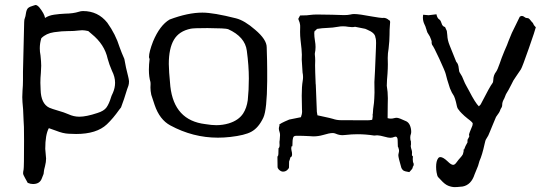

<svg xmlns="http://www.w3.org/2000/svg" viewBox="-20 -558 2236 787"><path d="M115.2 196.3Q105 196.3 94.7 191.9Q92.3 190.9 92.3 189.9L93.3 190.9Q86.9 179.2 82.5 171.4Q78.1 163.6 76.4 159.4Q74.7 155.3 74.7 151.9Q74.7 146 76.7 137.2Q78.6 128.4 78.6 18.6Q78.6 -19.5 78.1 -37.6L76.7 -64Q76.2 -86.9 74.7 -109.9Q71.3 -144 71.3 -159.7Q71.3 -172.9 72.3 -186.5Q74.2 -208 74.2 -229.5V-263.7L79.1 -467.3Q79.1 -478 82.5 -485.8Q84.5 -490.2 85.9 -501Q88.4 -519 95 -524.9Q101.6 -530.8 116.2 -534.7Q120.6 -535.6 125.5 -537.6Q132.3 -537.6 141.1 -527.8Q162.1 -501.5 164.6 -484.4Q179.7 -494.6 201.7 -497.8Q223.6 -501 246.1 -502Q280.3 -502.4 303.2 -509.8Q311.5 -512.7 320.3 -512.7Q381.8 -512.7 419.9 -464.8Q454.1 -417 470.2 -364.7Q478.5 -341.3 489.7 -316.4Q495.6 -281.2 505.4 -244.1Q507.8 -234.9 508.8 -225.1Q508.8 -213.9 506.3 -206.5Q503.9 -199.2 501 -191.9Q488.8 -150.9 476.1 -117.7Q472.2 -113.3 468.8 -108.4Q443.8 -72.8 418 -48.3Q376 -8.8 292 -8.8Q285.2 -8.8 261.7 -9.8Q238.3 -10.7 209 -22.5L180.2 -32.7Q165.5 -6.3 165.5 52.2Q168.9 86.4 168.9 91.8Q168.9 106 164.6 122.8Q160.2 139.6 160.2 142.6Q159.7 149.4 158.7 154.8Q154.8 166 151.4 173.3Q143.1 196.3 115.2 196.3ZM305.2 -79.6Q333.5 -79.6 378.9 -94.7Q406.2 -103 416.7 -117.9Q427.2 -132.8 435.5 -160.2Q435.5 -162.1 442.9 -177.7Q451.7 -197.8 451.7 -218.8Q451.7 -242.7 439 -267.6Q427.7 -293.5 421.4 -316.9Q408.7 -376 355.5 -418.9L341.8 -430.7Q326.7 -434.1 316.4 -434.1Q306.6 -433.6 297.9 -432.6Q283.7 -430.7 267.1 -430.7H261.7Q233.9 -430.7 201.7 -426Q169.4 -421.4 149.4 -401.4Q143.1 -380.9 143.1 -359.9Q143.1 -345.7 146 -331.1Q148.9 -304.2 148.9 -288.6Q148.9 -275.9 147.5 -258.8Q145.5 -238.8 145.5 -218.8Q145.5 -204.6 146.5 -190.4Q147.9 -133.3 181.6 -116.7Q194.3 -111.3 216.3 -105Q243.7 -97.2 260.3 -89.8Q282.2 -79.6 305.2 -79.6Z M866.2 -44.9Q892.6 -44.9 917.5 -52.2Q958 -64.5 976.6 -92.8Q991.2 -115.2 995.6 -147.5Q1000 -189.5 1000 -236.3Q1000 -288.6 991.7 -350.1Q984.4 -407.2 915 -438.5Q904.8 -442.4 830.6 -442.9Q773.4 -442.9 762.2 -440.4Q713.9 -430.7 692.9 -395Q671.9 -359.4 671.9 -295.9Q671.9 -270 678.2 -204.1Q693.8 -64.5 821.3 -49.3Q848.1 -44.9 866.2 -44.9ZM873 6.3Q771 6.3 678.2 -43.9Q634.3 -67.4 613.8 -127.9Q606.4 -148.4 600.1 -169.4Q596.7 -185.5 596.7 -199.2L597.2 -213.9Q597.2 -219.2 596.7 -221.7Q590.3 -242.7 590.3 -272.5Q590.3 -293 593.3 -316.9Q590.8 -318.8 590.8 -324.7Q590.8 -345.2 607.4 -388.2Q635.3 -454.6 675.3 -478Q750.5 -506.3 809.6 -506.3Q855 -506.3 947.3 -482.9Q982.4 -474.1 1025.9 -436Q1073.2 -396 1073.2 -364.3L1074.7 -310.5Q1074.7 -287.1 1075.2 -270V-225.6Q1074.2 -107.9 1059.6 -76.2Q1040 -34.2 1010.3 -18.1Q983.9 -3.4 923.8 3.4Q897.9 6.3 873 6.3Z M1657.7 147.5Q1639.2 145 1632.3 140.1Q1626.5 134.3 1625 129.4Q1612.8 87.9 1612.8 78.6Q1612.8 73.7 1614.3 69.1Q1615.7 64.5 1615.7 61Q1615.7 55.7 1613.8 50.3Q1611.8 43 1610.8 43V43.9Q1610.4 17.6 1609.9 14.6Q1608.9 2 1601.1 2Q1599.1 2 1597.2 2.9Q1588.4 6.8 1580.1 6.8Q1571.8 6.8 1556.6 2.4Q1548.8 0 1540.5 -1.5Q1538.1 -1.5 1534.4 -2.4Q1530.8 -3.4 1525.9 -3.4Q1523.4 -3.4 1520.8 -2.9Q1518.1 -2.4 1513.7 -2.4Q1479 -7.8 1445.8 -7.8Q1421.4 -7.8 1397 -4.9Q1390.6 -3.9 1384.3 -3.9Q1369.6 -3.9 1355.5 -10.3Q1349.6 -12.7 1343.8 -12.7Q1330.1 -12.7 1303.2 -4.4Q1284.2 1 1264.2 1Q1256.3 1 1248 0Q1221.7 -1.5 1194.8 -1.5Q1187.5 -1.5 1184.3 1.5Q1181.2 4.4 1180.2 12.2Q1179.2 13.2 1178.7 34.7Q1178.7 42 1177.2 42Q1176.8 42 1175.8 40.5Q1173.8 45.9 1173.8 51.3Q1173.8 54.7 1174.8 58.6Q1177.2 67.9 1177.2 74.2Q1177.2 85 1170.4 86.9Q1168.9 90.3 1166.5 100.6L1166 100.1Q1164.6 100.1 1164.6 128.9Q1164.1 132.8 1157 139.2Q1149.9 145.5 1140.1 145.5Q1131.3 145.5 1122.6 136.7Q1117.7 131.8 1117.7 125.5Q1117.7 90.8 1117.2 86.4Q1117.2 84 1118.2 81.5Q1121.1 80.6 1121.1 72.3Q1121.1 52.2 1121.6 49.8Q1126 47.4 1126 36.1L1125.5 27.8Q1125.5 18.6 1126.5 16.6L1127.9 -4.4Q1127.9 -11.7 1125.5 -18.3Q1123 -24.9 1123 -31.2Q1123 -37.6 1126 -43.5Q1124.5 -44.4 1124.5 -45.9Q1124.5 -50.8 1165.5 -67.9Q1200.7 -74.7 1213.4 -77.6Q1218.3 -89.8 1218.3 -102.1L1217.8 -109.4Q1217.8 -130.4 1216.8 -165.5Q1216.8 -203.1 1220.7 -226.1Q1222.2 -234.4 1222.2 -242.2Q1222.2 -251.5 1220.2 -260.7Q1216.8 -305.2 1216.8 -314L1217.3 -334Q1217.3 -350.6 1211.9 -394Q1210 -410.6 1210 -427.2Q1210 -437.5 1210.4 -447.3Q1210.4 -451.2 1210.2 -455.3Q1210 -459.5 1208.3 -465.1Q1206.5 -470.7 1202.6 -480.5Q1204.1 -483.9 1206.1 -487.3Q1208 -490.7 1210 -494.6Q1241.7 -494.6 1254.4 -497.1Q1263.7 -498.5 1281.2 -498.5Q1312.5 -498.5 1341.8 -497.6Q1377.4 -496.1 1390.1 -496.1Q1406.2 -496.1 1416.5 -498.5Q1423.3 -500.5 1431.6 -500.5Q1451.7 -500.5 1505.9 -490.2Q1539.6 -484.4 1547.4 -484.4L1552.2 -484.9Q1564 -484.9 1574.7 -475.1Q1579.1 -474.6 1579.1 -466.8Q1579.1 -461.9 1578.1 -453.1Q1576.7 -439.5 1576.7 -415.8Q1576.7 -392.1 1572.8 -358.4Q1569.3 -339.8 1569.3 -320.3L1569.8 -294.4Q1569.8 -277.8 1568.4 -256.3Q1565.9 -231 1565.4 -206.5Q1569.8 -181.2 1569.8 -155.3Q1569.8 -141.6 1569.3 -128.4Q1568.8 -110.4 1568.8 -73.7Q1575.7 -71.8 1582 -71.8Q1588.9 -71.8 1594.7 -73.5Q1600.6 -75.2 1606.4 -75.2Q1615.2 -75.2 1646 -60.5Q1654.8 -55.7 1659.7 -45.4Q1665.5 -32.2 1665.5 -18.1Q1665.5 -11.7 1664.1 -8.3Q1661.6 -2 1661.6 5.9L1662.6 19.5Q1662.6 18.1 1663.6 16.6Q1664.6 18.6 1664.6 33.7Q1663.6 38.6 1663.6 40.5Q1663.6 45.9 1668 59.6Q1668.9 62 1668.9 65.4Q1668.9 73.2 1668.5 78.1Q1668.5 80.6 1671.9 81.5Q1672.4 83 1672.4 85L1671.9 94.7Q1671.9 106.4 1675.3 111.8L1675.8 116.2Q1675.8 122.1 1671.9 126Q1671.9 132.3 1667 137.2Q1662.1 142.1 1657.7 147.5ZM1485.4 -64.9Q1495.1 -64.9 1505.4 -66.9L1506.3 -70.3Q1507.8 -77.6 1507.8 -82L1507.3 -87.9Q1507.3 -90.3 1508.3 -92.8Q1509.3 -112.8 1511.2 -123.5Q1513.2 -134.3 1514.2 -154.8Q1515.1 -172.4 1515.1 -178.7L1514.6 -221.7L1517.1 -267.6L1521 -361.8L1521.5 -381.8Q1521.5 -395.5 1520 -400.4Q1519 -402.3 1518.6 -405.3Q1517.1 -423.3 1484.9 -436.5L1477.1 -439.9Q1456.1 -443.8 1435.5 -448.2Q1429.7 -446.8 1422.9 -446.8L1407.2 -448.2Q1396.5 -450.2 1385.7 -450.2Q1375.5 -450.2 1365.2 -448.2Q1344.2 -444.3 1322 -443.6Q1299.8 -442.9 1279.3 -439.5Q1273.9 -433.1 1272 -432.4Q1270 -431.6 1269.5 -430.9Q1269 -430.2 1268.1 -422.9Q1268.1 -407.7 1271 -390.6Q1273.4 -377.4 1273.4 -365.2Q1273.4 -351.6 1270.5 -338.9V-334.5Q1272 -322.3 1272 -309.6L1271.5 -290.5Q1271.5 -270 1273.9 -213.9L1274.4 -210.9L1278.8 -99.6Q1278.8 -97.7 1281.2 -85.4L1300.8 -81.1Q1337.9 -73.2 1344.7 -70.8Q1360.4 -65.4 1376.5 -65.4Z M1855 209 1854 208.5Q1849.6 209 1844.7 209Q1831.5 209 1817.4 203.4Q1803.2 197.8 1787.1 179.7L1775.9 168Q1772 163.6 1769.5 148.4Q1767.6 137.7 1767.6 126Q1767.6 102.1 1775.9 90.8Q1779.3 85.9 1785.2 85.9Q1796.4 85.9 1815.4 104Q1829.1 117.7 1837.4 117.7Q1844.2 117.7 1851.1 107.9Q1859.9 95.7 1866.7 88.6Q1873.5 81.5 1877.4 74.2Q1878.4 68.4 1880.4 62V53.7L1882.3 55.2Q1886.2 42.5 1896.5 24.9L1896 22L1896.5 17.1L1896 16.6Q1896 15.1 1899.9 8.5Q1903.8 2 1903.8 -0.5Q1903.8 -1.5 1903.3 -2Q1902.8 -2.4 1902.3 -4.4Q1902.3 -10.7 1915.5 -41Q1917.5 -45.9 1917.5 -46.9Q1917.5 -47.9 1917 -47.9V-49.8Q1918 -50.3 1918 -51.3Q1918 -56.2 1897 -71.8Q1883.3 -82.5 1872.3 -93.8Q1861.3 -105 1861.3 -106.9Q1855.5 -111.8 1853 -122.1Q1845.2 -160.6 1836.9 -170.9Q1832 -177.7 1828.6 -186.5Q1826.7 -191.9 1824.2 -196.3Q1810.1 -239.3 1807.1 -254.4Q1804.7 -265.1 1780.8 -316.9Q1756.8 -368.7 1751 -374.5Q1749 -380.9 1749 -382.3Q1749.5 -383.8 1749.5 -385.7Q1749.5 -389.6 1747.1 -395.5Q1742.7 -409.2 1735.8 -418.5Q1731 -424.8 1729.5 -431.6Q1729 -434.1 1728 -436.8Q1727.1 -439.5 1726.1 -442.4Q1724.1 -450.2 1720.2 -457.5Q1713.4 -470.7 1713.4 -487.3Q1713.4 -492.2 1714.4 -497.6Q1731.9 -495.6 1736.8 -495.6Q1743.7 -496.1 1769 -499.5Q1772 -482.9 1781.7 -477.5Q1787.1 -472.7 1789.6 -463.4Q1793.5 -449.2 1804.2 -447.3Q1810.1 -435.1 1811.5 -431.2L1813.5 -413.6Q1814 -394 1823.2 -371.6Q1848.6 -307.1 1850.1 -304.7Q1858.9 -296.4 1860.4 -277.8Q1860.4 -275.9 1860.8 -275.4Q1861.3 -264.6 1865.2 -259.3Q1875 -245.1 1880.4 -229.5Q1885.3 -216.8 1892.1 -205.1Q1896 -199.2 1902.3 -186.5Q1928.7 -135.3 1942.9 -122.1Q1948.2 -127.4 1950.2 -129.9Q1988.8 -205.1 1998 -216.3Q2002 -221.2 2002 -231Q2002.4 -250 2013.7 -264.2Q2019.5 -272.5 2028.3 -297.9Q2034.7 -317.9 2047.9 -349.6Q2060.1 -376.5 2064.5 -390.1Q2076.7 -422.9 2094.7 -457L2110.4 -489.3Q2114.3 -492.2 2118.7 -492.7Q2124.5 -492.7 2129.6 -488.3Q2134.8 -483.9 2140.6 -483.9H2142.1Q2146.5 -483.9 2150.4 -479.7Q2154.3 -475.6 2157 -471.9Q2159.7 -468.3 2160.6 -467.3Q2164.6 -465.3 2168.5 -455.1Q2170.4 -452.1 2172.6 -450.2Q2174.8 -448.2 2176.3 -446.3Q2174.3 -436 2147.7 -359.9Q2121.1 -283.7 2115.2 -273.9Q2106 -259.3 2094.7 -243.7L2087.9 -233.4Q2086.4 -232.9 2076.7 -212.9Q2063.5 -186.5 2055.7 -174.8Q2052.7 -169.9 2051 -164.3Q2049.3 -158.7 2046.9 -154.3Q2038.6 -140.1 2038.6 -130.1Q2038.6 -120.1 2034.2 -114.7Q2031.7 -111.3 2028.8 -102.5Q2025.4 -95.2 2021 -89.8Q2016.6 -84.5 2013.2 -78.6L1999.5 -45.9Q1994.1 -32.2 1989 -20.3Q1983.9 -8.3 1981.4 -2.4L1973.6 10.7Q1969.2 16.6 1966.3 32.2Q1956.5 77.6 1945.3 102.1Q1940.4 122.6 1932.1 140.1L1925.3 156.7Q1911.6 199.7 1876.5 206.5Q1870.1 207.5 1855.5 208.5H1855Z"/></svg>

Font: Kurland
Style: Regular
Weight: 400
Designer: GGBot
Version: 0.22